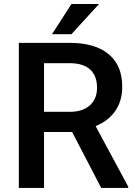

<svg xmlns="http://www.w3.org/2000/svg" viewBox="-20 -921 664 941"><path d="M234.9 -753.4H330.1L465.3 -901.4H330.1ZM476.1 0H608.4V-6.3L448.7 -302.7C530.8 -337.4 579.1 -400.9 579.1 -496.1C579.1 -565.9 556.6 -619.1 512.2 -655.8C467.8 -692.4 404.3 -710.9 322.3 -710.9H72.3V0H195.8V-273.9H333.5ZM195.8 -611.3H326.2C412.1 -609.9 455.6 -566.9 455.6 -490.7C455.6 -454.1 443.8 -425.8 420.4 -404.8C397 -383.8 364.3 -373 322.8 -373H195.8Z"/></svg>

Font: Roboto Medium
Style: Regular
Weight: 500
Designer: Google
Version: Version 2.137; 2017